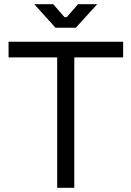

<svg xmlns="http://www.w3.org/2000/svg" viewBox="-20 -900 630 920"><path d="M354 -880 300 -818H289L235 -880H144L246 -767H343L446 -880ZM21 -700V-625H254V0H336V-625H570V-700Z"/></svg>

Font: Space Text
Style: Regular
Weight: 400
Designer: Florian Karsten (Space Text), Colophon Foundry (Space Mono)
Foundry: Florian Karsten
Version: Version 1.003;PS 001.003;hotconv 1.0.88;makeotf.lib2.5.64775